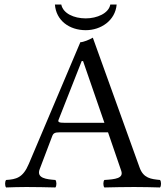

<svg xmlns="http://www.w3.org/2000/svg" viewBox="-20 -824 735 846"><path d="M155 -79 210 -224C215 -237 221 -241 245 -241H456L514 -72C526 -38 488 -34 440 -31C434 -25 434 -4 440 2C477 1 532 0 571 0C612 0 650 1 685 2C691 -4 691 -25 685 -31C646 -35 612 -38 595 -86L389 -658C374 -649 347 -638 334 -638L107 -102C81 -40 51 -34 7 -31C1 -25 1 -4 7 2C33 1 66 0 96 0C137 0 187 1 224 2C230 -4 230 -25 224 -31C186 -34 139 -38 155 -79ZM263 -283C241 -283 234 -286 238 -296L340 -555H346L440 -283ZM494 -804H466C459 -765 407 -743 358 -743C305 -743 258 -765 250 -804H222C227 -734 285 -691 358 -691C424 -691 488 -733 494 -804Z"/></svg>

Font: Libertinus Serif
Style: Regular
Weight: 400
Designer: Philipp H. Poll, Khaled Hosny
Foundry: Caleb Maclennan
Version: Version 7.050;RELEASE